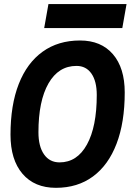

<svg xmlns="http://www.w3.org/2000/svg" viewBox="-20 -899 632 929"><path d="M250.5 9.8Q147 9.8 88.9 -58.1Q30.8 -126 30.8 -247.1Q30.8 -390.6 70.8 -492.7Q110.8 -594.7 186.3 -648.9Q261.7 -703.1 367.2 -703.1Q469.2 -703.1 526.4 -636.7Q583.5 -570.3 583.5 -451.7Q583.5 -306.6 543.9 -203.4Q504.4 -100.1 429.9 -45.2Q355.5 9.8 250.5 9.8ZM268.1 -113.3Q353 -113.3 400.6 -199.5Q448.2 -285.6 448.2 -439.5Q448.2 -505.9 422.4 -543Q396.5 -580.1 350.1 -580.1Q263.2 -580.1 214.6 -495.4Q166 -410.6 166 -259.3Q166 -190.4 193.1 -151.9Q220.2 -113.3 268.1 -113.3ZM193.8 -763.2 214.4 -879.4H592.3L571.8 -763.2Z"/></svg>

Font: CaskaydiaCove NF
Style: Bold Italic
Weight: 700
Italic angle: -10°
Designer: Aaron Bell
Foundry: Saja Typeworks
Version: Version 2111.001; VTT 6.35;Nerd Fonts 3.2.1